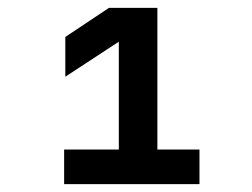

<svg xmlns="http://www.w3.org/2000/svg" viewBox="-20 -850 640 488"><path d="M143 -382V-470H282V-744L146 -655V-756L257 -830H380V-470H487V-382Z"/></svg>

Font: JetBrains Mono NL ExtraBold
Style: Regular
Weight: 800
Designer: Philipp Nurullin, Konstantin Bulenkov
Foundry: JetBrains
Version: Version 2.304; ttfautohint (v1.8.4.7-5d5b)